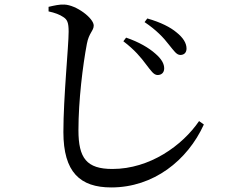

<svg xmlns="http://www.w3.org/2000/svg" viewBox="-20 -777 1040 842"><path d="M671 -448C688 -448 699 -458 700 -475C701 -497 688 -519 661 -542C633 -567 589 -593 533 -612L521 -596C571 -558 598 -525 621 -494C642 -467 654 -448 671 -448ZM771 -536C788 -536 798 -547 798 -564C798 -588 783 -612 754 -635C728 -657 686 -679 626 -696L614 -680C665 -646 698 -611 720 -582C743 -554 754 -536 771 -536ZM258 -702C275 -691 281 -678 281 -638C281 -575 258 -350 258 -198C258 -22 331 45 468 45C653 45 802 -73 874 -231L853 -246C780 -139 637 -36 473 -36C360 -36 324 -83 324 -206C324 -336 343 -490 361 -585C370 -633 391 -642 391 -665C391 -697 315 -755 262 -757C241 -758 219 -753 193 -747V-727C221 -721 242 -713 258 -702Z"/></svg>

Font: Noto Serif CJK JP Medium
Style: Regular
Weight: 500
Designer: Ryoko NISHIZUKA 西塚涼子 (kana & ideographs); Frank Grießhammer (Latin, Greek & Cyrillic); Wenlong ZHANG 张文龙 (bopomofo); San
Foundry: Adobe Systems Incorporated
Version: Version 1.000;PS 1;hotconv 16.6.53;makeotf.lib2.5.65590